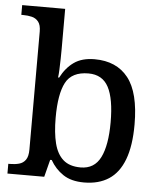

<svg xmlns="http://www.w3.org/2000/svg" viewBox="-54 -807 716 863"><g transform="rotate(5 304.0 -375.0)"><path d="M357 10Q299 10 262.5 -14.5Q226 -39 204 -78H197L177 0H11V-44H19Q41 -44 59.5 -49Q78 -54 89 -69.5Q100 -85 100 -116V-648Q100 -678 88.5 -692.5Q77 -707 59 -711.5Q41 -716 19 -716H11V-760H205V-579Q205 -562 204.5 -536Q204 -510 203 -486Q202 -462 200 -450H205Q228 -495 264 -520.5Q300 -546 357 -546Q456 -546 508.5 -479.5Q561 -413 561 -269Q561 -173 537.5 -111Q514 -49 468.5 -19.5Q423 10 357 10ZM336 -56Q398 -56 425.5 -111Q453 -166 453 -270Q453 -376 425.5 -428Q398 -480 335 -480Q260 -480 232.5 -428Q205 -376 205 -269Q205 -201 217 -153.5Q229 -106 257.5 -81Q286 -56 336 -56Z"/></g></svg>

Font: ET Text
Style: Regular
Weight: 470
Designer: Monotype Design Team
Foundry: Monotype Imaging Inc.
Version: Version 2.009